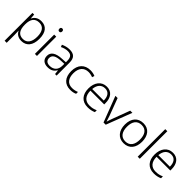

<svg xmlns="http://www.w3.org/2000/svg" viewBox="238 -2227 3745 3745"><g transform="rotate(45 2110.0 -355.0)"><path d="M327 -635C228 -635 172 -584 145 -526H142L135 -625H88V143H145V-76C145 -109 143 -151 141 -185H145C172 -129 227 -83 321 -83C458 -83 543 -182 543 -362C543 -543 463 -635 327 -635ZM319 -586C429 -586 484 -506 484 -363C484 -219 425 -132 315 -132C199 -132 145 -208 145 -359V-369C146 -509 200 -586 319 -586Z M716 -822C691 -822 677 -806 677 -779C677 -751 691 -735 716 -735C741 -735 755 -751 755 -779C755 -806 741 -822 716 -822ZM744 -625H687V-93H744Z M1108 -634C1044 -634 983 -616 933 -592L951 -546C1002 -571 1051 -586 1106 -586C1187 -586 1230 -547 1230 -442V-405L1133 -400C967 -393 879 -338 879 -232C879 -136 942 -83 1044 -83C1143 -83 1192 -123 1230 -183H1233L1243 -93H1286V-451C1286 -578 1228 -634 1108 -634ZM1140 -358 1230 -362V-310C1229 -198 1165 -131 1054 -131C982 -131 939 -166 939 -232C939 -312 1005 -352 1140 -358Z M1669 -83C1727 -83 1772 -94 1806 -111V-162C1768 -146 1722 -134 1669 -134C1542 -134 1484 -224 1484 -357C1484 -498 1554 -584 1680 -584C1717 -584 1761 -575 1797 -560L1813 -609C1778 -625 1732 -635 1681 -635C1528 -635 1425 -536 1425 -356C1425 -184 1513 -83 1669 -83Z M2134 -635C1986 -635 1901 -517 1901 -355C1901 -188 1989 -83 2149 -83C2217 -83 2265 -94 2318 -117V-169C2259 -143 2217 -133 2151 -133C2029 -133 1961 -211 1960 -352H2340V-391C2340 -533 2270 -635 2134 -635ZM2133 -587C2234 -587 2281 -511 2281 -399H1962C1972 -520 2035 -587 2133 -587Z M2580 -93H2641L2845 -625H2785L2653 -272C2637 -229 2621 -183 2612 -150H2609C2600 -183 2585 -229 2569 -272L2437 -625H2376Z M3378 -360C3378 -525 3295 -635 3143 -635C2993 -635 2902 -532 2902 -360C2902 -192 2992 -83 3139 -83C3294 -83 3378 -193 3378 -360ZM2961 -360C2961 -501 3022 -586 3142 -586C3267 -586 3319 -492 3319 -360C3319 -224 3264 -132 3140 -132C3018 -132 2961 -223 2961 -360Z M3580 -93V-853H3523V-93Z M3958 -635C3810 -635 3725 -517 3725 -355C3725 -188 3813 -83 3973 -83C4041 -83 4089 -94 4142 -117V-169C4083 -143 4041 -133 3975 -133C3853 -133 3785 -211 3784 -352H4164V-391C4164 -533 4094 -635 3958 -635ZM3957 -587C4058 -587 4105 -511 4105 -399H3786C3796 -520 3859 -587 3957 -587Z"/></g></svg>

Font: Noto Sans Telugu UI Light
Style: Regular
Weight: 300
Designer: Jelle Bosma - Monotype Design Team
Foundry: Monotype Imaging Inc.
Version: Version 2.005